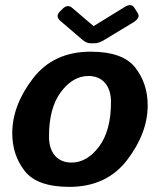

<svg xmlns="http://www.w3.org/2000/svg" viewBox="-20 -726 629 756"><path d="M217.8 -643.6Q196.8 -661.6 215.8 -680.7L226.6 -691.4Q246.1 -710.9 265.1 -694.3L348.1 -623.5H349.1L471.2 -698.7Q497.1 -714.4 508.8 -695.8L522.5 -674.3Q534.2 -655.8 503.9 -637.2L390.6 -568.8Q368.7 -555.7 353.5 -555.7H335.4Q320.8 -555.7 305.2 -568.8ZM28.3 -201.2Q28.3 -311 109.4 -416.7Q190.4 -522.5 336.9 -522.5Q463.9 -522.5 512.7 -459.7Q561.5 -397 561.5 -311.5Q561.5 -201.7 480.5 -95.9Q399.4 9.8 252.9 9.8Q126 9.8 77.1 -53Q28.3 -115.7 28.3 -201.2ZM172.9 -189Q172.9 -140.1 196.5 -113Q220.2 -85.9 261.7 -85.9Q322.8 -85.9 369.9 -148.7Q417 -211.4 417 -323.7Q417 -372.6 393.3 -399.7Q369.6 -426.8 328.1 -426.8Q267.1 -426.8 220 -364Q172.9 -301.3 172.9 -189Z"/></svg>

Font: Istok
Style: Bold Italic
Weight: 700
Italic angle: -13°
Designer: Andrey V. Panov
Foundry: Andrey V. Panov
Version: Version 1.0.3